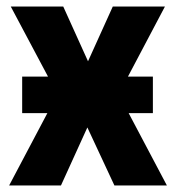

<svg xmlns="http://www.w3.org/2000/svg" viewBox="-20 -569 540 589"><path d="M48 -222V-334H449V-222ZM8 0 156 -280 13 -549H174L250 -381L326 -549H486L344 -280L492 0H331L248 -178L167 0Z"/></svg>

Font: Noto Sans Mono Condensed Extra
Style: Regular
Weight: 800
Width: 3
Designer: Monotype Design Team
Foundry: Monotype Imaging Inc.
Version: Version 1.900